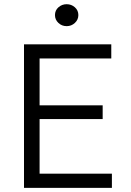

<svg xmlns="http://www.w3.org/2000/svg" viewBox="-20 -916 638 936"><path d="M97 0V-700H522.5V-631H173V-402.5H480.5V-335.5H173V-69.5H525.5V0ZM305 -788.5Q281.5 -788.5 264.8 -804.2Q248 -820 248 -842.5Q248 -865.5 265 -880.5Q282 -895.5 305 -895.5Q328 -895.5 345 -880.5Q362 -865.5 362 -842.5Q362 -820 345 -804.2Q328 -788.5 305 -788.5Z"/></svg>

Font: Geologica Cursive ExtraLight
Style: Regular
Weight: 250
Designer: Sindre Bremnes, Frode Helland
Foundry: Monokrom Skriftforlag AS
Version: Version 1.010;gftools[0.9.28]